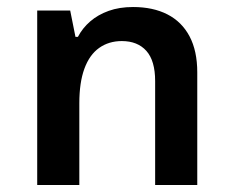

<svg xmlns="http://www.w3.org/2000/svg" viewBox="-20 -527 664 547"><path d="M86 0V-497H180L195 -422H202Q215 -447 237 -466Q259 -485 289.5 -496Q320 -507 359 -507Q416 -507 457 -486Q498 -465 520 -423.5Q542 -382 542 -321V0H422V-296Q422 -354 397 -382Q372 -410 327 -410Q290 -410 262.5 -390.5Q235 -371 220.5 -331.5Q206 -292 206 -233V0Z"/></svg>

Font: Noto Sans Armenian SemiBold
Style: Regular
Weight: 600
Designer: Monotype Design Team
Foundry: Monotype Imaging Inc.
Version: Version 2.007